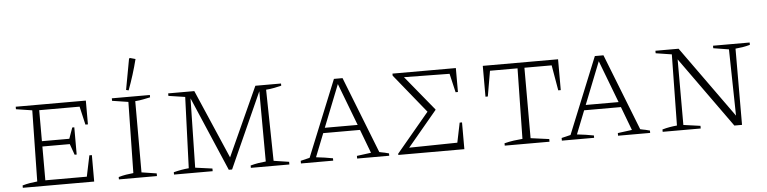

<svg xmlns="http://www.w3.org/2000/svg" viewBox="-46 -993 4881 1222"><g transform="rotate(-5 2394.5 -382.0)"><path d="M497 -169H513V0H57V-15Q81 -22 105 -26Q129 -30 152 -32L160 -486L57 -502V-518H505V-366H489L462 -483H204V-285H379L404 -355H417V-181H404L379 -251H204V-35H469Z M671 0V-15Q695 -22 719 -26Q743 -30 766 -32L774 -486L671 -502V-518H914V-503Q894 -499 870 -494Q846 -489 818 -487V-32L914 -17V0ZM782 -559 766 -563 802 -759 807 -764 843 -754Q818 -655 782 -559Z M1662 -32 1760 -17V0H1514V-15Q1539 -22 1563.5 -26Q1588 -30 1612 -32L1610 -481L1394 0H1373L1170 -474L1161 -32L1270 -17V0H1023V-15Q1073 -28 1120 -32L1137 -486L1031 -502V-518H1198L1388 -78L1588 -518H1752V-504Q1732 -499 1706.5 -494Q1681 -489 1654 -487Z M2337 -29Q2348 -26 2355 -25Q2362 -24 2371 -22Q2380 -20 2398 -15V0H2193V-17L2284 -29L2227 -180H1992L1933 -31Q1963 -28 1988 -24Q2013 -20 2040 -15V0H1834V-17L1892 -31L2090 -518H2145ZM2005 -213H2215L2112 -483Z M2863 -171H2878V0H2456V-8L2665 -258L2464 -506V-519H2869V-366H2854L2826 -486L2535 -490L2717 -268V-265L2529 -40L2837 -45Z M3522 -518V-321H3506L3478 -483H3304V-33L3422 -17V0H3136V-15Q3167 -23 3196 -27Q3225 -31 3252 -33L3260 -483H3084L3056 -321H3041V-518Z M4004 -29Q4015 -26 4022 -25Q4029 -24 4038 -22Q4047 -20 4065 -15V0H3860V-17L3951 -29L3894 -180H3659L3600 -31Q3630 -28 3655 -24Q3680 -20 3707 -15V0H3501V-17L3559 -31L3757 -518H3812ZM3672 -213H3882L3779 -483Z M4512 -518H4746V-503Q4720 -496 4698.5 -492.5Q4677 -489 4653 -487L4652 0H4603L4280 -451V-32L4388 -17V0H4145V-15Q4169 -22 4192.5 -26Q4216 -30 4239 -32L4246 -486L4144 -502V-518H4292L4619 -62L4611 -486L4512 -502Z"/></g></svg>

Font: Piazzolla SC ExtraLight
Style: Regular
Weight: 200
Designer: Juan Pablo del Peral
Foundry: Huerta Tipografica
Version: Version 1.330